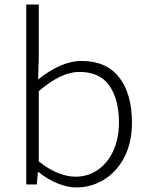

<svg xmlns="http://www.w3.org/2000/svg" viewBox="-20 -808 662 841"><path d="M149 -54H146L141 0H95V-788H150V-561L147 -460Q194 -498 242.5 -519.5Q291 -541 337 -541Q446 -541 502 -469Q558 -397 558 -271Q558 -184 525 -120Q492 -56 436 -21.5Q380 13 315 13Q276 13 232.5 -4.5Q189 -22 149 -54ZM501 -271Q501 -373 459 -433Q417 -493 327 -493Q248 -493 150 -409V-101Q192 -67 233.5 -50.5Q275 -34 310 -34Q365 -34 408.5 -64Q452 -94 476.5 -148Q501 -202 501 -271Z"/></svg>

Font: Nebula Sans Light
Style: Regular
Weight: 300
Designer: Paul D. Hunt for Adobe (as Source Sans)
Foundry: Nebula Entertainment & Broadcasting LLC
Version: Version 1.010